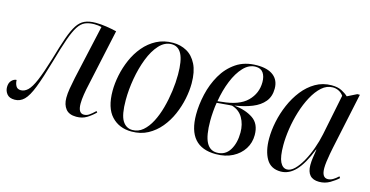

<svg xmlns="http://www.w3.org/2000/svg" viewBox="-73 -821 2134 1106"><g transform="rotate(15 994.0 -268.0)"><path d="M418 10Q375 10 355 -15Q335 -40 335 -81Q335 -106 340 -136Q345 -166 353 -204L425 -527Q404 -532 382 -532Q350 -532 327 -522Q304 -512 286 -484Q268 -456 249.5 -403.5Q231 -351 207 -266Q176 -158 153 -99Q130 -40 106 -16.5Q82 7 50 7Q18 7 3.5 -11Q-11 -29 -11 -52Q-11 -78 3 -92Q17 -106 32 -106Q32 -87 40.5 -71Q49 -55 70 -55Q92 -55 111.5 -73.5Q131 -92 151.5 -140Q172 -188 199 -277Q222 -357 240 -408.5Q258 -460 277 -489Q296 -518 322 -530Q348 -542 388 -542Q418 -542 451 -537Q484 -532 513 -525L440 -187Q433 -157 428 -125.5Q423 -94 423 -70Q423 -13 457 -13Q473 -13 487 -22Q501 -31 523 -52L529 -45Q507 -23 480.5 -6.5Q454 10 418 10Z M747 10Q673 10 627.5 -39Q582 -88 582 -189Q582 -233 592 -282Q602 -331 622.5 -378Q643 -425 675 -463Q707 -501 750 -523.5Q793 -546 848 -546Q893 -546 930 -525.5Q967 -505 989 -461Q1011 -417 1011 -347Q1011 -304 1001 -255Q991 -206 970.5 -159Q950 -112 918.5 -74Q887 -36 844.5 -13Q802 10 747 10ZM750 0Q785 0 812.5 -23.5Q840 -47 860.5 -86.5Q881 -126 894.5 -175.5Q908 -225 915 -277Q922 -329 922 -376Q922 -459 902 -497.5Q882 -536 842 -536Q801 -536 768.5 -500.5Q736 -465 714 -408Q692 -351 680.5 -285Q669 -219 669 -157Q669 -70 690.5 -35Q712 0 750 0Z M1250 10Q1082 10 1082 -182Q1082 -240 1096.5 -303.5Q1111 -367 1142.5 -422Q1174 -477 1225 -511.5Q1276 -546 1349 -546Q1413 -546 1447 -519Q1481 -492 1481 -442Q1481 -395 1455.5 -364Q1430 -333 1385 -315Q1340 -297 1282 -288Q1350 -281 1394.5 -251Q1439 -221 1439 -154Q1439 -108 1415.5 -71Q1392 -34 1349.5 -12Q1307 10 1250 10ZM1205 -290Q1308 -299 1355.5 -346Q1403 -393 1403 -460Q1403 -494 1388.5 -515Q1374 -536 1343 -536Q1303 -536 1270.5 -501.5Q1238 -467 1215 -410.5Q1192 -354 1181 -287ZM1254 0Q1304 0 1330 -42Q1356 -84 1356 -147Q1356 -196 1334.5 -233.5Q1313 -271 1269 -284Q1255 -284 1227 -281Q1199 -278 1179 -277Q1175 -255 1172.5 -224Q1170 -193 1170 -168Q1170 -80 1191 -40Q1212 0 1254 0Z M1637 10Q1578 10 1551 -36Q1524 -82 1524 -157Q1524 -205 1535 -258Q1546 -311 1568 -362Q1590 -413 1622.5 -454.5Q1655 -496 1698 -521Q1741 -546 1794 -546Q1830 -546 1853.5 -534Q1877 -522 1893 -507L1949 -535H1964L1893 -200Q1890 -185 1885.5 -161.5Q1881 -138 1878 -114.5Q1875 -91 1875 -75Q1875 -18 1910 -18Q1925 -18 1940 -26.5Q1955 -35 1972 -51L1978 -42Q1959 -24 1930 -7Q1901 10 1866 10Q1793 10 1793 -71Q1793 -94 1796.5 -116.5Q1800 -139 1804 -165H1802Q1766 -74 1726 -32Q1686 10 1637 10ZM1669 -11Q1691 -11 1713.5 -33Q1736 -55 1756.5 -91.5Q1777 -128 1793 -172.5Q1809 -217 1818 -261L1867 -503Q1856 -519 1839 -527.5Q1822 -536 1803 -536Q1767 -536 1737.5 -509.5Q1708 -483 1684.5 -439.5Q1661 -396 1645 -344Q1629 -292 1621 -239Q1613 -186 1613 -142Q1613 -72 1628 -41.5Q1643 -11 1669 -11Z"/></g></svg>

Font: Noto Serif Display Condensed
Style: Italic
Weight: 400
Width: 3
Italic angle: -12°
Designer: Monotype Design Team
Foundry: Monotype Imaging Inc.
Version: Version 2.009